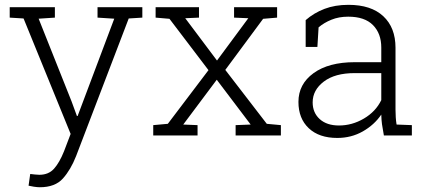

<svg xmlns="http://www.w3.org/2000/svg" viewBox="-20 -558 1753 791"><path d="M144 213.4Q133.8 213.4 119.4 211.2Q105 209 97.7 207L104.5 158.7Q111.3 159.7 123.8 160.9Q136.2 162.1 142.1 162.1Q180.2 162.1 202.6 137Q225.1 111.8 243.7 65.4L271 -6.3L77.1 -481.9L20 -485.4V-528.3H206.1V-485.4L139.2 -481L274.9 -140.1L296.9 -80.1H299.8L450.7 -481L381.8 -485.4V-528.3H566.4V-485.4L510.3 -481.9L293.5 85Q271.5 141.1 239.3 177.2Q207 213.4 144 213.4Z M611.3 0V-42.5L671.4 -47.9L838.9 -269L678.2 -480.5L621.1 -485.4V-528.3H799.8V-485.4L743.2 -482.9L874 -308.6L1002.9 -482.9L944.3 -485.4V-528.3H1121.6V-485.4L1064 -480.5L908.2 -270L1079.1 -47.9L1137.2 -42.5V0H950.7V-42.5L1012.7 -44.9L873 -229.5L734.9 -44.9L793.9 -42.5V0Z M1369.6 10.3Q1294.4 10.3 1252 -29.8Q1209.5 -69.8 1209.5 -138.2Q1209.5 -211.4 1271.7 -256.6Q1334 -301.8 1441.4 -301.8H1550.8V-362.3Q1550.8 -419.9 1516.6 -454.6Q1482.4 -489.3 1414.6 -489.3Q1376 -489.3 1345.5 -476.8Q1314.9 -464.4 1292.5 -445.3L1287.6 -364.7H1239.3V-475.1Q1273.4 -504.9 1316.9 -521.5Q1360.4 -538.1 1415.5 -538.1Q1508.8 -538.1 1559.1 -491.2Q1609.4 -444.3 1609.4 -361.3V-106.4Q1609.4 -90.8 1610.4 -75.4Q1611.3 -60.1 1613.8 -44.9L1676.8 -42.5V0H1561.5Q1556.2 -28.8 1553.7 -46.4Q1551.3 -64 1550.8 -85.9Q1522 -43.5 1474.6 -16.6Q1427.2 10.3 1369.6 10.3ZM1376.5 -41Q1430.7 -41 1479.2 -69.6Q1527.8 -98.1 1550.8 -145.5V-256.8H1440.9Q1359.9 -256.8 1314 -221.9Q1268.1 -187 1268.1 -136.2Q1268.1 -93.8 1297.1 -67.4Q1326.2 -41 1376.5 -41Z"/></svg>

Font: Roboto Slab Light
Style: Regular
Weight: 300
Designer: Google
Version: Version 2.000; ttfautohint (v1.8.1.43-b0c9)